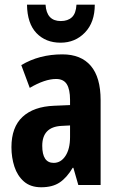

<svg xmlns="http://www.w3.org/2000/svg" viewBox="-20 -789 504 819"><path d="M246.1 -557.1Q325.7 -557.1 367.4 -508.1Q409.2 -459 409.2 -361.8V0H314L293 -73.2H290Q265.1 -31.2 234.6 -10.7Q204.1 9.8 155.8 9.8Q110.4 9.8 82.3 -14.6Q54.2 -39.1 41.5 -78.1Q28.8 -117.2 28.8 -161.1Q28.8 -246.6 76.2 -290.5Q123.5 -334.5 210.9 -337.9L278.8 -340.8V-362.8Q278.8 -407.7 264.9 -429.9Q251 -452.1 219.2 -452.1Q171.4 -452.1 106.9 -414.1L70.8 -511.2Q147 -557.1 246.1 -557.1ZM278.8 -253.9 242.2 -252Q160.2 -247.6 160.2 -167Q160.2 -94.2 209 -94.2Q239.7 -94.2 259.3 -124Q278.8 -153.8 278.8 -204.1ZM384.3 -769Q384.3 -693.8 342.5 -650.4Q300.8 -606.9 238.3 -606.9Q174.8 -606.9 135.5 -647.9Q96.2 -689 95.2 -769H174.3Q178.7 -699.2 239.3 -699.2Q269.5 -699.2 286.9 -715.6Q304.2 -731.9 306.2 -769Z"/></svg>

Font: Open Sans Condensed
Style: Bold
Weight: 700
Width: 3
Designer: Monotype Design Team
Foundry: Monotype Imaging Inc.
Version: Version 3.003; ttfautohint (v1.8.4)